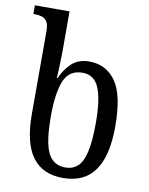

<svg xmlns="http://www.w3.org/2000/svg" viewBox="-86 -823 693 895"><g transform="rotate(10 260.5 -375.0)"><path d="M274 10Q226 10 190 -6Q154 -22 129.5 -54.5Q105 -87 92.5 -138Q80 -189 80 -259V-650Q80 -680 71 -695Q62 -710 46.5 -714.5Q31 -719 12 -719H6V-760H170V-575Q170 -553 169 -523Q168 -493 167 -470Q166 -447 165 -444H169Q188 -488 219.5 -517Q251 -546 302 -546Q382 -546 427.5 -481.5Q473 -417 473 -270Q473 -173 450 -111Q427 -49 383 -19.5Q339 10 274 10ZM277 -40Q311 -40 334.5 -61Q358 -82 369.5 -132.5Q381 -183 381 -270Q381 -381 358 -435Q335 -489 280 -489Q216 -489 192.5 -431Q169 -373 169 -265Q169 -184 179.5 -135Q190 -86 214 -63Q238 -40 277 -40Z"/></g></svg>

Font: Noto Serif Condensed
Style: Regular
Weight: 400
Width: 3
Designer: Monotype Design Team
Foundry: Monotype Imaging Inc.
Version: Version 2.015